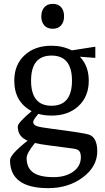

<svg xmlns="http://www.w3.org/2000/svg" viewBox="-20 -740 545 995"><path d="M474 -440 394 -446Q440 -398 440 -322Q440 -240 387 -190.5Q334 -141 247 -141Q210 -141 179 -150Q152 -119 152 -108Q152 -93 170.5 -86.5Q189 -80 246 -73Q415 -51 439 -43Q484 -29 484 44Q484 123 409.5 179Q335 235 230 235Q32 235 32 90Q32 61 123 -11Q72 -32 72 -84Q72 -104 144 -164Q54 -212 54 -322Q54 -404 107 -453.5Q160 -503 247 -503Q304 -503 352 -479L474 -498ZM161 1Q118 54 118 79Q118 130 152 154Q186 178 258 178Q320 178 359.5 149.5Q399 121 399 75Q399 52 390.5 42.5Q382 33 360 30L230 13Q190 8 161 1ZM353 -322Q353 -452 247 -452Q141 -452 141 -322Q141 -192 247 -192Q353 -192 353 -322ZM312 -655Q312 -626 296.5 -608.5Q281 -591 253 -591Q225 -591 209.5 -608.5Q194 -626 194 -655Q194 -684 209.5 -702Q225 -720 253 -720Q281 -720 296.5 -703Q312 -686 312 -655Z"/></svg>

Font: Andada
Style: Regular
Weight: 400
Designer: Carolina Giovagnoli
Foundry: Carolina Giovagnoli
Version: Version 1.003